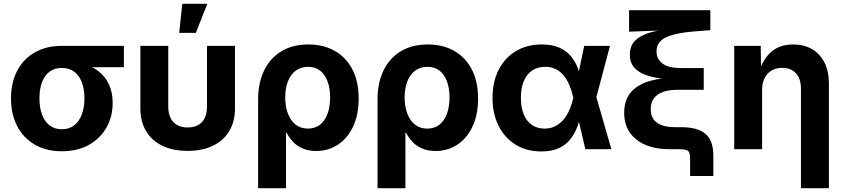

<svg xmlns="http://www.w3.org/2000/svg" viewBox="-20 -781 4419 1005"><path d="M303.7 10.7Q222.7 10.7 162.6 -23.7Q102.5 -58.1 70.1 -120.4Q37.6 -182.6 37.6 -266.1Q37.6 -349.1 70.1 -410.9Q102.5 -472.7 162.4 -506.8Q222.2 -541 303.7 -541H628.4V-429.2H394L303.7 -425.3Q265.1 -425.3 239 -405.5Q212.9 -385.7 199.7 -350.1Q186.5 -314.5 186.5 -266.1Q186.5 -218.3 199.7 -181.9Q212.9 -145.5 239.3 -125Q265.6 -104.5 303.7 -104.5Q342.3 -104.5 368.7 -125.2Q395 -146 408.4 -182.4Q421.9 -218.8 421.9 -266.1Q421.9 -314.5 408.4 -350.1Q395 -385.7 368.7 -405.5Q342.3 -425.3 303.7 -425.3V-463.4Q362.3 -463.4 410.9 -449.7Q459.5 -436 495.1 -408.4Q530.8 -380.9 550.3 -339.4Q569.8 -297.9 569.8 -242.2Q569.8 -170.9 537.4 -113.5Q504.9 -56.2 445.3 -22.7Q385.7 10.7 303.7 10.7Z M961.9 8.8Q885.3 8.8 829.8 -18.1Q774.4 -44.9 744.6 -94.7Q714.8 -144.5 714.8 -213.9V-541H860.8V-223.1Q860.8 -188 872.8 -163.6Q884.8 -139.2 907.5 -126.5Q930.2 -113.8 962.4 -113.8Q994.6 -113.8 1017.3 -126.5Q1040 -139.2 1051.8 -163.6Q1063.5 -188 1063.5 -223.1V-541H1210V-213.9Q1210 -144.5 1179.9 -94.7Q1149.9 -44.9 1094.5 -18.1Q1039.1 8.8 961.9 8.8ZM918 -608.9 934.1 -761.2H1065.4L1004.9 -608.9Z M1331.1 204.1V-260.7Q1331.1 -348.1 1362.8 -412.8Q1394.5 -477.5 1453.4 -512.9Q1512.2 -548.3 1594.2 -548.3Q1673.3 -548.3 1732.4 -514.6Q1791.5 -481 1824.5 -417.7Q1857.4 -354.5 1857.4 -265.1Q1857.4 -180.2 1828.4 -118.7Q1799.3 -57.1 1749 -23.9Q1698.7 9.3 1635.3 9.3Q1592.3 9.3 1561.8 -4.9Q1531.2 -19 1511.7 -40.8Q1492.2 -62.5 1481 -85.4H1477.1V204.1ZM1591.3 -107.9Q1629.4 -107.9 1655.3 -128.4Q1681.2 -148.9 1694.6 -185.8Q1708 -222.7 1708 -270.5Q1708 -318.4 1694.8 -354.5Q1681.6 -390.6 1656 -410.9Q1630.4 -431.2 1592.3 -431.2Q1555.2 -431.2 1528.3 -411.4Q1501.5 -391.6 1487.3 -355.7Q1473.1 -319.8 1473.1 -270.5Q1473.1 -222.2 1487.3 -185.5Q1501.5 -148.9 1527.8 -128.4Q1554.2 -107.9 1591.3 -107.9Z M1956.1 204.1V-260.7Q1956.1 -348.1 1987.8 -412.8Q2019.5 -477.5 2078.4 -512.9Q2137.2 -548.3 2219.2 -548.3Q2298.3 -548.3 2357.4 -514.6Q2416.5 -481 2449.5 -417.7Q2482.4 -354.5 2482.4 -265.1Q2482.4 -180.2 2453.4 -118.7Q2424.3 -57.1 2374 -23.9Q2323.7 9.3 2260.3 9.3Q2217.3 9.3 2186.8 -4.9Q2156.2 -19 2136.7 -40.8Q2117.2 -62.5 2106 -85.4H2102.1V204.1ZM2216.3 -107.9Q2254.4 -107.9 2280.3 -128.4Q2306.2 -148.9 2319.6 -185.8Q2333 -222.7 2333 -270.5Q2333 -318.4 2319.8 -354.5Q2306.6 -390.6 2281 -410.9Q2255.4 -431.2 2217.3 -431.2Q2180.2 -431.2 2153.3 -411.4Q2126.5 -391.6 2112.3 -355.7Q2098.1 -319.8 2098.1 -270.5Q2098.1 -222.2 2112.3 -185.5Q2126.5 -148.9 2152.8 -128.4Q2179.2 -107.9 2216.3 -107.9Z M2814 11.7Q2736.8 11.7 2679.4 -23.4Q2622.1 -58.6 2590.1 -121.8Q2558.1 -185.1 2558.1 -268.6Q2558.1 -353 2590.1 -415.8Q2622.1 -478.5 2680.2 -513.4Q2738.3 -548.3 2815.9 -548.3Q2871.6 -548.3 2908.9 -531.2Q2946.3 -514.2 2969 -486.1Q2991.7 -458 3004.2 -425Q3016.6 -392.1 3022.9 -360.4H3067.4L3101.1 -274.4L3180.2 0H3043.9L2980.5 -272Q2973.6 -303.2 2961.9 -331.8Q2950.2 -360.4 2932.9 -382.8Q2915.5 -405.3 2891.1 -418.2Q2866.7 -431.2 2834.5 -431.2Q2794.4 -431.2 2765.6 -411.9Q2736.8 -392.6 2721.7 -356.4Q2706.5 -320.3 2706.5 -269.5Q2706.5 -219.2 2721.2 -183.1Q2735.8 -147 2763.9 -127.4Q2792 -107.9 2830.1 -107.9Q2863.3 -107.9 2888.7 -121.6Q2914.1 -135.3 2932.4 -158.4Q2950.7 -181.6 2962.6 -210.4Q2974.6 -239.3 2981 -269L3038.1 -541H3172.9L3100.6 -269L3066.9 -186H3022.9Q3015.1 -154.3 3002.7 -119.6Q2990.2 -85 2967.8 -55.2Q2945.3 -25.4 2908.2 -6.8Q2871.1 11.7 2814 11.7Z M3592.3 140.1V51.8Q3592.3 29.8 3587.9 18.6Q3583.5 7.3 3571.3 3.7Q3559.1 0 3535.2 0H3485.4Q3374.5 0 3310.8 -50.8Q3247.1 -101.6 3247.1 -189.9Q3247.1 -237.8 3264.2 -270.8Q3281.2 -303.7 3310.3 -324Q3339.4 -344.2 3375.2 -355.2Q3411.1 -366.2 3449.5 -370.4Q3487.8 -374.5 3522.9 -374.5L3523.4 -365.7Q3482.9 -365.7 3439.7 -370.6Q3396.5 -375.5 3359.4 -388.7Q3322.3 -401.9 3299.6 -427.7Q3276.9 -453.6 3276.9 -495.6Q3276.9 -540 3303.2 -567.1Q3329.6 -594.2 3375.7 -608.6Q3421.9 -623 3480 -628.4V-623L3272.9 -615.2V-727.5H3698.2V-623L3622.6 -617.2Q3522.5 -610.4 3469.5 -587.2Q3416.5 -564 3416.5 -511.7Q3416.5 -472.7 3447.5 -448.7Q3478.5 -424.8 3544.4 -424.8H3663.6V-311H3528.3Q3459.5 -311 3422.9 -285.6Q3386.2 -260.3 3386.2 -209.5Q3386.2 -162.1 3418.9 -138.7Q3451.7 -115.2 3514.6 -115.2H3547.9Q3629.9 -115.2 3671.9 -81.1Q3713.9 -46.9 3713.9 34.7V140.1Z M3969.2 -311V0H3823.2V-541H3961.9L3963.9 -404.8H3952.6Q3974.6 -473.1 4018.6 -510.7Q4062.5 -548.3 4131.8 -548.3Q4188.5 -548.3 4230.5 -523.9Q4272.5 -499.5 4295.7 -453.4Q4318.8 -407.2 4318.8 -343.3V204.1H4172.4V-317.4Q4172.4 -368.7 4146.5 -397.2Q4120.6 -425.8 4074.2 -425.8Q4043.5 -425.8 4019.8 -412.4Q3996.1 -398.9 3982.7 -373.5Q3969.2 -348.1 3969.2 -311Z"/></svg>

Font: Inter 17pt
Style: Bold
Weight: 700
Version: Version 4.001;git-66647c0bb